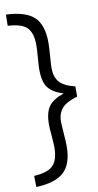

<svg xmlns="http://www.w3.org/2000/svg" viewBox="-97 -795 493 965"><g transform="rotate(-10 149.0 -313.0)"><path d="M124 -170Q124 -232 146.5 -263Q169 -294 224 -312Q168 -330 146 -360Q124 -390 124 -453Q124 -467 127.5 -512Q131 -557 131 -574Q131 -636 105 -664Q79 -692 6 -696L7 -753Q107 -749 150 -708.5Q193 -668 193 -577Q193 -557 189.5 -509.5Q186 -462 186 -449Q186 -403 208.5 -377Q231 -351 288 -337V-285Q232 -269 209 -243Q186 -217 186 -172Q186 -161 189.5 -115.5Q193 -70 193 -49Q193 41 149.5 82Q106 123 7 127L6 70Q78 66 104.5 37Q131 8 131 -53Q131 -74 127.5 -114Q124 -154 124 -170Z"/></g></svg>

Font: TypoPRO Titillium Text
Style: 250 wt
Weight: 300
Designer: Accademia di Belle Arti di Urbino and others
Foundry: Accademia di Belle Arti di Urbino and others.
Version: Version 25.000